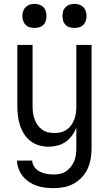

<svg xmlns="http://www.w3.org/2000/svg" viewBox="-20 -753 565 996"><path d="M260 223Q238 223 215.5 220.5Q193 218 172 211Q151 204 132 191.5Q113 179 99 162Q85 145 77 123.5Q69 102 68 80H147Q148 99 159.5 114.5Q171 130 187.5 138Q204 146 222.5 149Q241 152 260 152Q277 152 294 148Q311 144 325 134Q339 124 349.5 110Q360 96 366 80Q372 64 374 47Q376 30 376 13V-92Q368 -70 354 -50.5Q340 -31 321 -17.5Q302 -4 278.5 2Q255 8 232 8Q207 8 182.5 1Q158 -6 138 -21.5Q118 -37 104.5 -58.5Q91 -80 83.5 -103.5Q76 -127 73 -152Q70 -177 70 -202V-520H149V-202Q149 -185 151 -168.5Q153 -152 159 -135.5Q165 -119 174.5 -105Q184 -91 198 -81Q212 -71 228.5 -67Q245 -63 262 -63Q280 -63 296.5 -67Q313 -71 327 -81Q341 -91 350.5 -105Q360 -119 366 -135.5Q372 -152 374 -168.5Q376 -185 376 -202V-520H455V13Q455 40 451 67Q447 94 436 119Q425 144 406.5 164.5Q388 185 364.5 198.5Q341 212 314 217.5Q287 223 260 223ZM366 -608Q354 -608 341.5 -611.5Q329 -615 320 -624Q311 -633 307.5 -645Q304 -657 304 -670Q304 -683 307.5 -695Q311 -707 320 -716Q329 -725 341.5 -729Q354 -733 366 -733Q379 -733 391 -729Q403 -725 412 -716Q421 -707 425 -695Q429 -683 429 -670Q429 -657 425 -645Q421 -633 412 -624Q403 -615 391 -611.5Q379 -608 366 -608ZM159 -608Q146 -608 134 -611.5Q122 -615 113 -624Q104 -633 100 -645Q96 -657 96 -670Q96 -683 100 -695Q104 -707 113 -716Q122 -725 134 -729Q146 -733 159 -733Q171 -733 183.5 -729Q196 -725 205 -716Q214 -707 217.5 -695Q221 -683 221 -670Q221 -657 217.5 -645Q214 -633 205 -624Q196 -615 183.5 -611.5Q171 -608 159 -608Z"/></svg>

Font: Iosevka Pride
Style: Regular
Weight: 400
Monospace: yes
Designer: Belleve Invis
Foundry: Belleve Invis
Version: Version 30.3.1; ttfautohint (v1.8.4)